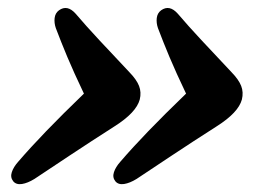

<svg xmlns="http://www.w3.org/2000/svg" viewBox="-20 -484 667 485"><path d="M591 -232.5Q582 -199.5 527.5 -165Q465 -125 413.8 -91Q362.5 -57 325 -32Q308 -21.5 293.5 -19.2Q279 -17 271.5 -26Q263.5 -36 267.8 -49Q272 -62 284 -75.5Q314.5 -111 355 -153Q395.5 -195 450 -247.5Q424.5 -301 408.2 -339.8Q392 -378.5 379 -413Q374.5 -426 376 -438.5Q377.5 -451 387 -458Q408 -473 429 -449.5Q454.5 -419.5 488.5 -383Q522.5 -346.5 564.5 -302Q583 -283 589.2 -267Q595.5 -251 591 -232.5ZM333 -232.5Q324 -199.5 269.5 -165Q207 -125 155.8 -91Q104.5 -57 67 -32Q50 -21.5 35.5 -19.2Q21 -17 13.5 -26Q5.5 -36 9.8 -49Q14 -62 26 -75.5Q56.5 -111 97 -153Q137.5 -195 192 -247.5Q166.5 -301 150.2 -339.8Q134 -378.5 121 -413Q116.5 -426 118 -438.5Q119.5 -451 129 -458Q150 -473 171 -449.5Q196.5 -419.5 230.5 -383Q264.5 -346.5 306.5 -302Q325 -283 331.2 -267Q337.5 -251 333 -232.5Z"/></svg>

Font: Fraunces 9pt S100
Style: Bold Italic
Weight: 700
Italic angle: -16°
Version: Version 1.000; ttfautohint (v1.8.3)